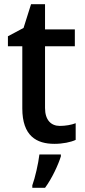

<svg xmlns="http://www.w3.org/2000/svg" viewBox="-20 -680 407 921"><path d="M267 -76C225 -76 196 -104 196 -162V-458H339V-539H196V-660H129L93 -546L18 -506V-458H87V-160C87 -27 156 10 241 10C281 10 320 2 343 -9V-89C323 -81 294 -76 267 -76ZM272 61H169C164 104 148 174 135 209V221H196C230 175 260 109 272 70Z"/></svg>

Font: Noto Sans Thai Medium
Style: Regular
Weight: 500
Designer: Monotype Design Team
Foundry: Monotype Imaging Inc.
Version: Version 1.901